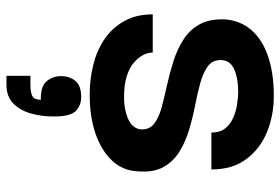

<svg xmlns="http://www.w3.org/2000/svg" viewBox="-160 -454 888 609"><g transform="rotate(90 284.5 -149.0)"><path d="M279 11Q232 11 186.5 0Q141 -11 105 -35Q69 -59 47 -97.5Q25 -136 25 -189H146Q146 -185 148 -174.5Q150 -164 158.5 -151Q167 -138 182 -126Q197 -114 223 -106Q249 -98 288 -98Q310 -98 328.5 -102Q347 -106 361 -113Q375 -120 382.5 -131Q390 -142 390 -155Q390 -180 370.5 -194.5Q351 -209 319 -217.5Q287 -226 248.5 -234.5Q210 -243 172.5 -255Q135 -267 104 -287Q73 -307 56 -339Q39 -371 41 -419Q45 -467 74.5 -501.5Q104 -536 157.5 -554.5Q211 -573 284 -573Q345 -573 398 -551.5Q451 -530 484 -486Q517 -442 517 -375H400Q400 -402 387 -418.5Q374 -435 353.5 -444Q333 -453 310.5 -456.5Q288 -460 271 -460Q227 -460 198.5 -447Q170 -434 170 -404Q170 -378 190 -363.5Q210 -349 242 -340Q274 -331 313 -323.5Q352 -316 390.5 -304.5Q429 -293 460 -274Q491 -255 509 -223.5Q527 -192 523 -142Q521 -94 489 -60Q457 -26 403.5 -7.5Q350 11 279 11ZM220 275V199H247Q274 199 285 192.5Q296 186 296 166Q254 167 237.5 148Q221 129 221 102Q221 75 236 56.5Q251 38 287 38Q314 38 331.5 55Q349 72 349 125Q349 165 339 199Q329 233 307 254Q285 275 248 275Z"/></g></svg>

Font: Darker Grotesque ExtraBold
Style: Regular
Weight: 800
Designer: Gabriel Lam
Foundry: TypeRant
Version: Version 1.000;gftools[0.9.28]